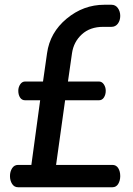

<svg xmlns="http://www.w3.org/2000/svg" viewBox="-20 -788 561 808"><path d="M216 -94H453Q469 -94 477.5 -80.5Q486 -67 486 -47Q486 -28 477.5 -14Q469 0 453 0H56Q40 0 31 -14Q22 -28 22 -47Q22 -66 31 -80Q40 -94 56 -94H112L149 -366H86Q72 -366 64.5 -377.5Q57 -389 57 -406Q57 -421 65 -433Q73 -445 86 -445H161L178 -564Q190 -651 260.5 -709.5Q331 -768 419 -768H449Q466 -768 476 -754Q486 -740 486 -721Q486 -702 476 -688.5Q466 -675 449 -675H414Q359 -675 324.5 -643.5Q290 -612 283 -564L266 -445H396Q409 -445 417 -433Q425 -421 425 -406Q425 -390 417.5 -378Q410 -366 396 -366H254Z"/></svg>

Font: AkaAcidDosis
Style: SemiBold
Weight: 600
Designer: Edgar Tolentino, Pablo Impallari, Igino Marini, Cyberella
Foundry: Edgar Tolentino, Pablo Impallari, Igino Marini, Cyberella
Version: Version 1.007